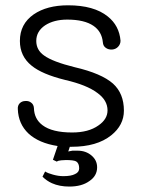

<svg xmlns="http://www.w3.org/2000/svg" viewBox="-20 -559 540 721"><path d="M178.7 41 193.4 47.9Q198.2 43.9 210 43Q217.8 42 227.5 42Q255.9 42 265.6 46.9Q277.3 53.7 277.3 73.2Q277.3 87.9 261.7 94.7Q247.1 102.5 217.8 102.5Q199.2 102.5 178.7 96.7Q160.2 91.8 149.4 85L139.6 104.5Q155.3 120.1 174.8 128.9Q203.1 141.6 240.2 141.6Q287.1 141.6 315.4 121.1Q344.7 101.6 344.7 69.3Q344.7 43 324.2 25.4Q302.7 6.8 271.5 6.8Q260.7 6.8 252 6.8Q244.1 7.8 236.3 9.8L242.2 -7.8H249Q343.8 -7.8 397.5 -50.8Q445.3 -88.9 445.3 -143.6Q445.3 -208 404.3 -245.1Q361.3 -283.2 260.7 -306.6Q177.7 -327.1 145.5 -350.6Q116.2 -371.1 116.2 -405.3Q116.2 -441.4 149.4 -463.9Q182.6 -485.4 232.4 -485.4Q296.9 -485.4 331.1 -461.9Q362.3 -440.4 366.2 -400.4Q367.2 -385.7 377.9 -378.9Q387.7 -372.1 401.4 -373Q414.1 -374 422.9 -382.8Q432.6 -392.6 432.6 -406.2Q427.7 -462.9 384.8 -497.1Q333 -539.1 235.4 -539.1Q156.2 -539.1 106.4 -504.9Q54.7 -468.8 54.7 -405.3Q54.7 -347.7 98.6 -312.5Q137.7 -280.3 224.6 -258.8Q305.7 -240.2 345.7 -210Q383.8 -182.6 383.8 -144.5Q383.8 -111.3 349.6 -87.9Q312.5 -61.5 251 -61.5Q175.8 -61.5 139.6 -88.9Q108.4 -112.3 107.4 -153.3Q106.4 -167 96.7 -173.8Q87.9 -180.7 75.2 -179.7Q63.5 -179.7 54.7 -171.9Q45.9 -163.1 46.9 -149.4Q48.8 -93.8 86.9 -57.6Q126 -21.5 196.3 -10.7Z"/></svg>

Font: GulimChe
Style: Regular
Weight: 400
Monospace: yes
Version: Version 2.21